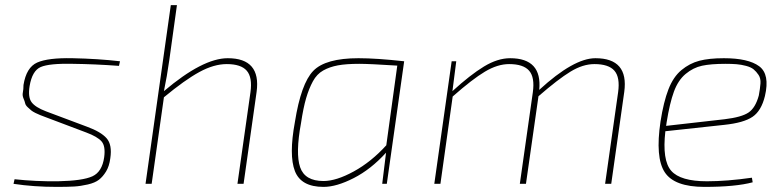

<svg xmlns="http://www.w3.org/2000/svg" viewBox="-20 -720 3071 752"><path d="M318 -201 159 -261Q146 -266 138 -269Q130 -272 119 -277.5Q108 -283 102.5 -287.5Q97 -292 88.5 -300Q80 -308 78.5 -315.5Q77 -323 72 -334.5Q67 -346 69.5 -358Q72 -370 72 -387Q83 -456 125.5 -475Q168 -494 264 -492Q364 -490 450 -480L446 -462Q351 -469 265 -470Q173 -472 139.5 -457.5Q106 -443 96 -383Q89 -340 103.5 -320Q118 -300 160 -284L320 -224Q375 -204 397.5 -178.5Q420 -153 412 -100Q408 -69 395.5 -48.5Q383 -28 367.5 -16Q352 -4 324 2.5Q296 9 270.5 10.5Q245 12 203 12Q112 12 33 0L37 -18Q120 -9 207 -10Q304 -12 342 -29.5Q380 -47 388 -104Q394 -148 377.5 -166.5Q361 -185 318 -201Z M673 -700 643 -484Q634 -420 622 -363Q774 -492 872 -492Q1003 -492 985 -360L934 0H910L961 -359Q969 -417 946.5 -443Q924 -469 868 -469Q818 -469 761 -438Q704 -407 622 -339L574 0H550L649 -700Z M1477 0 1492 -122Q1433 -57 1365.5 -22.5Q1298 12 1247 12Q1159 12 1135 -50Q1111 -112 1135 -242Q1159 -393 1207 -442.5Q1255 -492 1384 -492Q1455 -492 1563 -480L1495 0ZM1493 -151 1536 -463Q1427 -470 1387 -470Q1336 -470 1303.5 -464Q1271 -458 1246 -444Q1221 -430 1205.5 -401.5Q1190 -373 1179 -335.5Q1168 -298 1159 -238Q1137 -119 1155.5 -65Q1174 -11 1247 -11Q1297 -11 1365.5 -48.5Q1434 -86 1493 -151Z M1767 -480 1752 -363Q1822 -427 1875.5 -459.5Q1929 -492 1978 -492Q2104 -492 2092 -368Q2227 -492 2312 -492Q2443 -492 2425 -360L2374 0H2350L2401 -359Q2409 -417 2386.5 -443Q2364 -469 2308 -469Q2263 -469 2214.5 -439.5Q2166 -410 2089 -343L2040 0H2016L2067 -359Q2075 -417 2052.5 -443Q2030 -469 1974 -469Q1929 -469 1879.5 -439.5Q1830 -410 1753 -342L1705 0H1681L1749 -480Z M2925 -24 2928 -6Q2861 12 2739 12Q2621 12 2583.5 -45.5Q2546 -103 2567 -244Q2579 -321 2598 -370Q2617 -419 2649 -445.5Q2681 -472 2719 -482Q2757 -492 2815 -492Q2911 -492 2953.5 -460.5Q2996 -429 2976 -344Q2962 -286 2927.5 -262.5Q2893 -239 2817 -231L2586 -206Q2573 -92 2609 -51Q2645 -10 2749 -10Q2827 -10 2925 -24ZM2589 -227 2818 -253Q2885 -261 2912 -279.5Q2939 -298 2952 -346Q2957 -373 2958.5 -393Q2960 -413 2951 -426.5Q2942 -440 2931.5 -448.5Q2921 -457 2902 -462Q2883 -467 2865 -468.5Q2847 -470 2822 -470Q2764 -470 2729.5 -462.5Q2695 -455 2665.5 -430.5Q2636 -406 2619.5 -361Q2603 -316 2591 -241Z"/></svg>

Font: Ezarion Thin
Style: Italic
Weight: 250
Italic angle: -8°
Designer: Natanael Gama
Version: Version 1.001;PS 001.001;hotconv 1.0.70;makeotf.lib2.5.58329